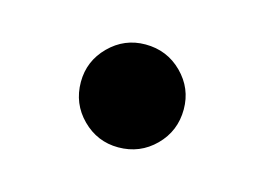

<svg xmlns="http://www.w3.org/2000/svg" viewBox="-39 -192 364 265"><g transform="rotate(15 143.5 -59.5)"><path d="M70 -60Q70 -90 91.5 -111.5Q113 -133 143 -133Q174 -133 195.5 -111.5Q217 -90 217 -60Q217 -29 195.5 -7.5Q174 14 143 14Q113 14 91.5 -7.5Q70 -29 70 -60Z"/></g></svg>

Font: Shippori Mincho B1 ExtraBold
Style: Regular
Weight: 800
Designer: FONTDASU
Foundry: FONTDASU / Google Inc. / but / Adobe
Version: Version 3.110; ttfautohint (v1.8.3)